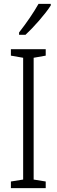

<svg xmlns="http://www.w3.org/2000/svg" viewBox="-20 -967 291 987"><path d="M241 -939V-947H178C150 -898 119 -853 78 -800V-788H111C151 -825 212 -893 241 -939ZM215 0V-34L153 -44V-670L215 -681V-714H36V-681L99 -670V-44L36 -34V0Z"/></svg>

Font: Noto Sans Myanmar UI ExtraCondensed Light
Style: Regular
Weight: 300
Width: 2
Designer: Monotype Design Team
Foundry: Monotype Imaging Inc.
Version: Version 2.103